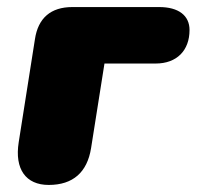

<svg xmlns="http://www.w3.org/2000/svg" viewBox="-20 -514 557 544"><path d="M118 10C187 10 227 -26 238 -94L276 -334H421C481 -334 517 -371 517 -429C517 -470 486 -494 431 -494H185C124 -494 88 -463 79 -403L33 -111C21 -35 53 10 118 10Z"/></svg>

Font: SN Pro Black
Style: Italic
Weight: 900
Italic angle: -9°
Designer: Tobias Whetton
Foundry: Supernotes
Version: Version 1.001;Glyphs 3.2 (3249)